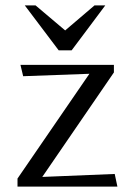

<svg xmlns="http://www.w3.org/2000/svg" viewBox="-20 -693 484 713"><path d="M45 0V-30L312 -419L66 -410L56 -452H403V-424L137 -36L406 -47L416 0ZM198 -506 72 -673H112L222 -580L331 -673H371L246 -506Z"/></svg>

Font: Belleza
Style: Regular
Weight: 400
Designer: Eduardo Rodriguez Tunni
Foundry: Eduardo Rodriguez Tunni
Version: Version 1.003; ttfautohint (v1.8.4.7-5d5b)